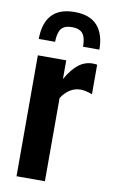

<svg xmlns="http://www.w3.org/2000/svg" viewBox="-91 -857 534 904"><g transform="rotate(10 176.5 -404.5)"><path d="M45.9 -654.8Q47.4 -809.1 190.9 -809.1Q264.6 -809.1 300.3 -768.6Q335.9 -728 335.9 -654.8H257.8Q257.8 -698.7 242.4 -717.8Q227.1 -736.8 190.9 -736.8Q155.3 -736.8 140.1 -717.8Q125 -698.7 124 -654.8ZM55.2 0V-578.1H190.9V-488.8Q220.2 -539.6 250.2 -562.3Q280.3 -585 316.9 -585Q330.1 -585 337.9 -583V-441.9Q304.2 -454.1 282.2 -454.1Q228 -454.1 190.9 -397.9V0Z"/></g></svg>

Font: Oswald Medium
Style: Regular
Weight: 500
Designer: Vernon Adams
Foundry: Vernon Adams
Version: Version 4.103